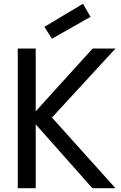

<svg xmlns="http://www.w3.org/2000/svg" viewBox="-20 -996 639 1016"><path d="M255 -791 459 -907 419 -976 215 -854ZM74 0H169V-338L469 0H591L255 -374L591 -739H470L169 -407V-739H74Z"/></svg>

Font: Involve Medium
Style: Regular
Weight: 500
Designer: Stefan Peev
Foundry: Context Ltd.
Version: Version 1.001